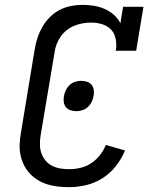

<svg xmlns="http://www.w3.org/2000/svg" viewBox="-20 -763 640 791"><path d="M265 8Q242 8 219 5.5Q196 3 175 -3.5Q154 -10 135.5 -21.5Q117 -33 102.5 -48.5Q88 -64 78.5 -83.5Q69 -103 64.5 -124.5Q60 -146 61 -169Q62 -192 66 -215L123 -560Q127 -584 134.5 -607Q142 -630 154.5 -652Q167 -674 185.5 -692.5Q204 -711 226.5 -722.5Q249 -734 273.5 -738.5Q298 -743 321 -743Q345 -743 368 -739Q391 -735 411.5 -726Q432 -717 449 -702Q466 -687 476 -667L487 -735H571L541 -554H457Q461 -577 457 -600.5Q453 -624 438.5 -640Q424 -656 401.5 -663Q379 -670 356 -670Q339 -670 321.5 -667Q304 -664 287.5 -657.5Q271 -651 256 -639.5Q241 -628 230.5 -613Q220 -598 213.5 -581.5Q207 -565 205 -548L147 -203Q144 -184 144.5 -165.5Q145 -147 151 -130.5Q157 -114 168 -101Q179 -88 194.5 -80Q210 -72 228 -69Q246 -66 265 -66Q288 -66 311.5 -71.5Q335 -77 355.5 -90.5Q376 -104 391.5 -123.5Q407 -143 416 -166L495 -143Q481 -109 457.5 -79Q434 -49 402.5 -29Q371 -9 335.5 -0.5Q300 8 265 8ZM296 -305Q283 -305 271.5 -308.5Q260 -312 252.5 -320.5Q245 -329 243 -341Q241 -353 243 -365Q245 -378 250.5 -390Q256 -402 265.5 -411.5Q275 -421 288 -425.5Q301 -430 314 -430Q326 -430 337.5 -426.5Q349 -423 356.5 -414.5Q364 -406 366 -394Q368 -382 366 -370Q364 -357 358.5 -345Q353 -333 343.5 -323.5Q334 -314 321 -309.5Q308 -305 296 -305Z"/></svg>

Font: Iosevka Slab Extended
Style: Italic
Weight: 400
Width: 7
Italic angle: -9°
Monospace: yes
Designer: Belleve Invis
Foundry: Belleve Invis
Version: Version 11.1.0; ttfautohint (v1.8.3)